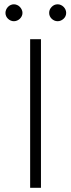

<svg xmlns="http://www.w3.org/2000/svg" viewBox="-20 -894 339 914"><path d="M175 0H123.5V-707.5H175ZM87 -832.5Q87 -824.5 83.5 -817.2Q80 -810 74.5 -804.8Q69 -799.5 61.5 -796.2Q54 -793 46 -793Q38 -793 30.8 -796.2Q23.5 -799.5 18 -804.8Q12.5 -810 9.2 -817.2Q6 -824.5 6 -832.5Q6 -840.5 9.2 -848Q12.5 -855.5 18 -861.2Q23.5 -867 30.8 -870.2Q38 -873.5 46 -873.5Q54 -873.5 61.5 -870.2Q69 -867 74.5 -861.2Q80 -855.5 83.5 -848Q87 -840.5 87 -832.5ZM295 -832.5Q295 -824.5 291.8 -817.2Q288.5 -810 282.8 -804.8Q277 -799.5 269.8 -796.2Q262.5 -793 254.5 -793Q246 -793 238.8 -796.2Q231.5 -799.5 226 -804.8Q220.5 -810 217.2 -817.2Q214 -824.5 214 -832.5Q214 -849 226 -861.2Q238 -873.5 254.5 -873.5Q262.5 -873.5 269.8 -870.2Q277 -867 282.8 -861.2Q288.5 -855.5 291.8 -848Q295 -840.5 295 -832.5Z"/></svg>

Font: Lato TR Light
Style: Regular
Weight: 300
Designer: Lukasz Dziedzic
Foundry: Lukasz Dziedzic
Version: Version 1.104 2013